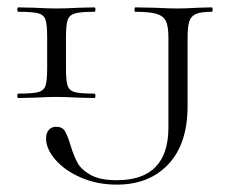

<svg xmlns="http://www.w3.org/2000/svg" viewBox="-20 -488 619 521"><path d="M236 -234Q239 -234 239 -228Q239 -222 236 -222L194 -223Q156 -225 132 -225Q111 -225 73 -223L29 -222Q27 -222 27 -228Q27 -234 29 -234Q68 -234 83.5 -238Q99 -242 103.5 -255.5Q108 -269 108 -303V-387Q108 -421 103.5 -434.5Q99 -448 83.5 -452Q68 -456 29 -456Q27 -456 27 -462Q27 -468 29 -468L73 -467Q111 -465 132 -465Q157 -465 195 -467L236 -468Q239 -468 239 -462Q239 -456 236 -456Q198 -456 183 -451.5Q168 -447 163.5 -433.5Q159 -420 159 -385V-303Q159 -269 163.5 -255.5Q168 -242 183 -238Q198 -234 236 -234ZM554 -456Q525 -456 511.5 -450Q498 -444 493.5 -429.5Q489 -415 489 -385V-200Q489 -98 437 -42.5Q385 13 297 13Q244 13 200 -6Q156 -25 130.5 -54.5Q105 -84 105 -112Q105 -127 112.5 -135.5Q120 -144 132 -144Q149 -144 156 -132.5Q163 -121 171 -95Q180 -65 190.5 -46Q201 -27 226.5 -13Q252 1 297 1Q437 1 437 -142V-387Q437 -417 430 -431Q423 -445 404.5 -450.5Q386 -456 347 -456Q345 -456 345 -462Q345 -468 347 -468L399 -467Q439 -465 462 -465Q483 -465 517 -467L554 -468Q557 -468 557 -462Q557 -456 554 -456Z"/></svg>

Font: Cormorant SC Light
Style: Regular
Weight: 300
Designer: Christian Thalmann (Catharsis Fonts)
Foundry: Catharsis Fonts
Version: Version 4.000